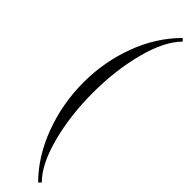

<svg xmlns="http://www.w3.org/2000/svg" viewBox="-350 -744 952 952"><g transform="rotate(45 126.0 -268.0)"><path d="M239.3 -762.7Q174.8 -698.2 139.2 -562.5Q103.5 -426.8 103.5 -268.6Q103.5 -110.4 139.2 25.4Q174.8 161.1 239.3 225.6L226.6 238.3Q134.8 146.5 84.5 10.7Q34.2 -125 34.2 -272.5Q34.2 -416 83.5 -548.8Q132.8 -681.6 226.6 -775.4Z"/></g></svg>

Font: FoglihtenNo07
Style: Regular
Weight: 500
Designer: gluk (gluksza@wp.pl)
Foundry: gluk (gluksza@wp.pl)
Version: Version 0.871